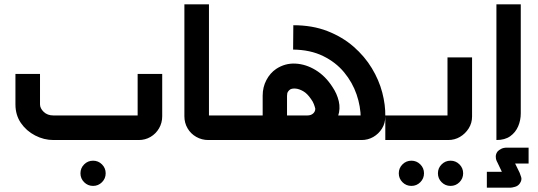

<svg xmlns="http://www.w3.org/2000/svg" viewBox="-20 -644 2476 883"><path d="M408 211Q384 211 367 194Q350 177 350 153Q350 129 367 112Q384 95 408 95Q432 95 449 112Q466 129 466 153Q466 177 449 194Q432 211 408 211Z M226 0Q182 0 141.5 -21Q101 -42 76 -78.5Q51 -115 51 -164V-304H164V-164Q164 -146 181 -129.5Q198 -113 226 -113H627Q623 -109 620 -106Q617 -103 613 -99V-304H726V-109Q726 -79 711.5 -54Q697 -29 672.5 -14.5Q648 0 618 0Z M1089 0H1062V-113H1089ZM1075 0H938Q908 0 882.5 -14.5Q857 -29 842.5 -54Q828 -79 828 -109V-624H941V-99Q938 -103 934.5 -106Q931 -109 928 -113H1075Z M1072 0V-113H1652Q1649 -109 1646 -106Q1643 -103 1639 -99Q1639 -154 1620 -209.5Q1601 -265 1562.5 -311.5Q1524 -358 1465.5 -386.5Q1407 -415 1328 -416L1329 -528Q1417 -528 1486 -501Q1555 -474 1606 -429.5Q1657 -385 1690 -330.5Q1723 -276 1738 -218.5Q1753 -161 1752 -109Q1752 -77 1736.5 -52.5Q1721 -28 1696.5 -14Q1672 0 1643 0ZM1395 -1 1393 -113Q1410 -113 1420 -122Q1430 -131 1430 -144Q1428 -153 1423.5 -165Q1419 -177 1410 -189Q1393 -214 1374.5 -224.5Q1356 -235 1340.5 -236.5Q1325 -238 1315 -233Q1309 -229 1304.5 -222.5Q1300 -216 1300 -203V-97H1188V-204Q1188 -243 1205 -275.5Q1222 -308 1250 -327Q1291 -354 1339 -351.5Q1387 -349 1432 -321.5Q1477 -294 1509 -244Q1530 -213 1538 -178.5Q1546 -144 1535 -111Q1530 -75 1507.5 -50.5Q1485 -26 1455 -14Q1425 -2 1395 -1Z M1872 211Q1848 211 1831 194Q1814 177 1814 153Q1814 129 1831 112Q1848 95 1872 95Q1896 95 1913 112Q1930 129 1930 153Q1930 177 1913 194Q1896 211 1872 211ZM2052 211Q2028 211 2011 194Q1994 177 1994 153Q1994 129 2011 112Q2028 95 2052 95Q2076 95 2093 112Q2110 129 2110 153Q2110 177 2093 194Q2076 211 2052 211Z M1752 0V-113H2051Q2048 -109 2044.5 -106Q2041 -103 2038 -99V-380H2151V-108Q2151 -78 2135.5 -53.5Q2120 -29 2095.5 -14.5Q2071 0 2041 0Z M2219 219V146H2288L2268 104Q2268 104 2264 96Q2260 88 2260 76Q2260 64 2268 53Q2274 46 2285 40.5Q2296 35 2311 35H2411V108H2349L2370 151Q2373 158 2377 171Q2381 184 2371 199Q2363 211 2349 215Q2335 219 2329 219Z M2263 0V-624H2375V-123Q2375 -91 2363 -63Q2351 -35 2326.5 -17.5Q2302 0 2263 0Z"/></svg>

Font: Mada SemiBold
Style: Regular
Weight: 600
Designer: Khaled Hosny
Version: Version 1.5